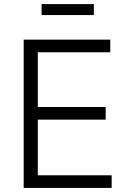

<svg xmlns="http://www.w3.org/2000/svg" viewBox="-20 -922 635 942"><path d="M96.2 0H527.8V-62H165.5V-335H498.5V-397H165.5V-665.5H521V-727.5H96.2ZM440.4 -901.9H184.1V-848.1H440.4Z"/></svg>

Font: Raveo Light
Style: Regular
Weight: 300
Designer: Jakub Foglar, Rasmus Andersson (Inter)
Foundry: Jakubfoglar.com
Version: Version 1.100;Glyphs 3.2.3 (3260)